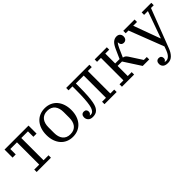

<svg xmlns="http://www.w3.org/2000/svg" viewBox="122 -1442 2568 2568"><g transform="rotate(-45 1405.5 -158.0)"><path d="M126 -46H220V-467H94V-364H34V-516H488V-364H428V-467H302V-46H396V0H126Z M804 -37Q841 -37 868.5 -49.5Q896 -62 913.5 -84.5Q931 -107 939.5 -137.5Q948 -168 948 -204V-312Q948 -348 939.5 -378.5Q931 -409 913.5 -431.5Q896 -454 868.5 -466.5Q841 -479 804 -479Q766 -479 739 -466.5Q712 -454 694.5 -431.5Q677 -409 668.5 -378.5Q660 -348 660 -312V-204Q660 -168 668.5 -137.5Q677 -107 694.5 -84.5Q712 -62 739 -49.5Q766 -37 804 -37ZM804 12Q751 12 707 -7Q663 -26 632 -61.5Q601 -97 584 -146.5Q567 -196 567 -258Q567 -319 584 -369Q601 -419 632 -454.5Q663 -490 707 -509Q751 -528 804 -528Q857 -528 901 -509Q945 -490 976 -454.5Q1007 -419 1024 -369Q1041 -319 1041 -258Q1041 -196 1024 -146.5Q1007 -97 976 -61.5Q945 -26 901 -7Q857 12 804 12Z M1180 12Q1135 12 1112.5 -11.5Q1090 -35 1090 -68Q1090 -94 1103.5 -110Q1117 -126 1143 -126Q1166 -126 1178.5 -113Q1191 -100 1191 -78Q1191 -62 1183 -50.5Q1175 -39 1165 -35V-32Q1168 -30 1172.5 -30Q1177 -30 1181 -30Q1204 -30 1220 -46Q1230 -56 1240 -75.5Q1250 -95 1257.5 -135Q1265 -175 1269.5 -241.5Q1274 -308 1274 -412V-471H1200V-516H1639V-471H1565V-46H1639V0H1409V-46H1483V-467H1334V-417Q1334 -313 1329.5 -244Q1325 -175 1316.5 -130Q1308 -85 1295.5 -59.5Q1283 -34 1266 -18Q1249 -1 1226 5.5Q1203 12 1180 12Z M1739 -46H1813V-471H1739V-516H1969V-471H1895V-284H1978L2034 -410Q2063 -476 2093.5 -502Q2124 -528 2162 -528Q2195 -528 2213 -509Q2231 -490 2231 -461Q2231 -432 2215.5 -414.5Q2200 -397 2174 -397Q2148 -397 2134 -413Q2120 -429 2120 -458H2117Q2109 -448 2099 -431.5Q2089 -415 2079 -393L2023 -267Q2043 -264 2057 -254Q2071 -244 2084 -224L2199 -46H2255V0H2132L1978 -238H1895V-46H1969V0H1739Z M2401 212Q2350 212 2327 190.5Q2304 169 2304 134Q2304 108 2318 92Q2332 76 2358 76Q2381 76 2393.5 89.5Q2406 103 2406 126Q2406 143 2397.5 153.5Q2389 164 2379 167V170Q2390 174 2405 174Q2431 174 2456 151.5Q2481 129 2501 78L2522 21L2332 -470H2280V-516H2494V-470H2422L2561 -92H2565L2700 -470H2628V-516H2810V-470H2758L2544 86Q2523 141 2487.5 176.5Q2452 212 2401 212Z"/></g></svg>

Font: IBM Plex Serif
Style: Regular
Weight: 400
Designer: Mike Abbink, Paul van der Laan, Pieter van Rosmalen
Foundry: Bold Monday
Version: Version 2.6